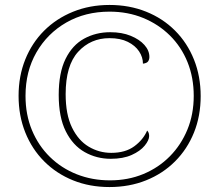

<svg xmlns="http://www.w3.org/2000/svg" viewBox="-20 -745 885 775"><path d="M422 10Q342 10 275 -17Q208 -44 158.5 -93.5Q109 -143 82 -210.5Q55 -278 55 -358Q55 -438 82 -505Q109 -572 158 -621Q207 -670 274.5 -697.5Q342 -725 422 -725Q502 -725 569.5 -698Q637 -671 686.5 -621.5Q736 -572 763 -504.5Q790 -437 790 -357Q790 -277 763 -210Q736 -143 686.5 -93.5Q637 -44 569.5 -17Q502 10 422 10ZM427 -104Q370 -104 322 -131Q274 -158 245.5 -215Q217 -272 217 -362Q217 -451 244.5 -507Q272 -563 319.5 -589Q367 -615 425 -615Q472 -615 507.5 -600.5Q543 -586 563 -563.5Q583 -541 583 -515Q583 -505 578 -497.5Q573 -490 557 -488Q557 -514 541.5 -537.5Q526 -561 496 -576Q466 -591 422 -591Q346 -591 295.5 -536Q245 -481 245 -365Q245 -283 270.5 -230.5Q296 -178 338 -153Q380 -128 429 -128Q486 -128 522 -154.5Q558 -181 574 -218Q579 -213 580.5 -207Q582 -201 582 -196Q582 -179 564 -157Q546 -135 511.5 -119.5Q477 -104 427 -104ZM424 -17Q497 -17 558.5 -42.5Q620 -68 665.5 -114Q711 -160 736.5 -222Q762 -284 762 -358Q762 -432 737 -494Q712 -556 666 -601.5Q620 -647 558 -672.5Q496 -698 422 -698Q324 -698 247.5 -654Q171 -610 127 -533.5Q83 -457 83 -358Q83 -282 109 -219.5Q135 -157 181.5 -111.5Q228 -66 290 -41.5Q352 -17 424 -17Z"/></svg>

Font: Noto Serif Hebrew Thin
Style: Regular
Weight: 250
Version: Version 2.003